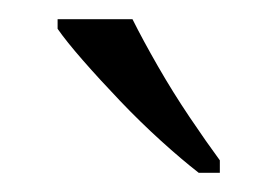

<svg xmlns="http://www.w3.org/2000/svg" viewBox="-20 -786 289 200"><path d="M187 -606Q169 -620 147.5 -639.5Q126 -659 105 -681Q84 -703 66.5 -723Q49 -743 40 -756V-766H118Q129 -744 144.5 -717Q160 -690 177.5 -664Q195 -638 209 -619V-606Z"/></svg>

Font: Noto Serif Khmer Light
Style: Regular
Weight: 300
Version: Version 2.003